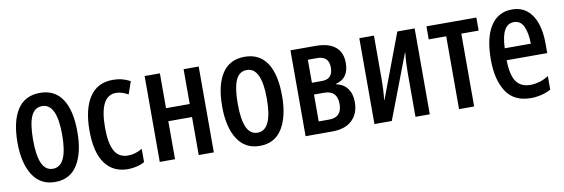

<svg xmlns="http://www.w3.org/2000/svg" viewBox="-46 -865 3493 1189"><g transform="rotate(-10 1700.5 -270.5)"><path d="M225 10Q133 10 85 -65.5Q37 -141 37 -270Q37 -404 84.5 -477Q132 -550 227 -550Q319 -550 366.5 -479Q414 -408 414 -271Q414 -142 367 -66Q320 10 225 10ZM226 -73Q318 -73 318 -271Q318 -467 226 -467Q178 -467 156.5 -418Q135 -369 135 -270Q135 -172 157 -122.5Q179 -73 226 -73Z M684 10Q590 10 539.5 -59.5Q489 -129 489 -266Q489 -401 538.5 -476Q588 -551 685 -551Q717 -551 743.5 -544Q770 -537 794 -524L767 -445Q747 -456 728 -462Q709 -468 690 -468Q587 -468 587 -267Q587 -169 613.5 -121Q640 -73 698 -73Q743 -73 788 -99V-16Q767 -3 738 3.5Q709 10 684 10Z M884 0V-540H980V-321H1129V-540H1224V0H1129V-239H980V0Z M1512 10Q1420 10 1372 -65.5Q1324 -141 1324 -270Q1324 -404 1371.5 -477Q1419 -550 1514 -550Q1606 -550 1653.5 -479Q1701 -408 1701 -271Q1701 -142 1654 -66Q1607 10 1512 10ZM1513 -73Q1605 -73 1605 -271Q1605 -467 1513 -467Q1465 -467 1443.5 -418Q1422 -369 1422 -270Q1422 -172 1444 -122.5Q1466 -73 1513 -73Z M1801 0V-540H1960Q2040 -540 2082.5 -505.5Q2125 -471 2125 -404Q2125 -307 2044 -287V-283Q2088 -275 2113 -241.5Q2138 -208 2138 -155Q2138 -84 2094.5 -42Q2051 0 1968 0ZM1897 -319H1960Q1996 -319 2012.5 -338Q2029 -357 2029 -391Q2029 -464 1956 -464H1897ZM1897 -76H1963Q2043 -76 2043 -160Q2043 -245 1961 -245H1897Z M2234 0V-540H2326V-267Q2326 -235 2324.5 -204.5Q2323 -174 2319 -136H2321L2473 -540H2582V0H2492V-274Q2492 -306 2493.5 -337Q2495 -368 2499 -403H2497L2343 0Z M2766 0V-458H2656V-540H2970V-458H2861V0Z M3218 10Q3111 10 3062 -65.5Q3013 -141 3013 -267Q3013 -405 3060.5 -478Q3108 -551 3195 -551Q3252 -551 3289.5 -520Q3327 -489 3345.5 -434.5Q3364 -380 3364 -310V-247H3109Q3110 -156 3138.5 -113.5Q3167 -71 3229 -71Q3255 -71 3283.5 -79Q3312 -87 3343 -106V-21Q3316 -6 3283 2Q3250 10 3218 10ZM3110 -322H3274Q3274 -385 3255.5 -428.5Q3237 -472 3193 -472Q3155 -472 3134 -435.5Q3113 -399 3110 -322Z"/></g></svg>

Font: Noto Sans ExtraCondensed Medium
Style: Regular
Weight: 500
Width: 2
Designer: Monotype Design Team
Foundry: Monotype Imaging Inc.
Version: Version 2.013; ttfautohint (v1.8.4.7-5d5b)